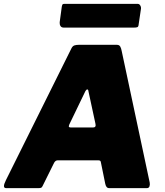

<svg xmlns="http://www.w3.org/2000/svg" viewBox="-36 -974 855 994"><path d="M-4 0Q-15 0 -15.5 -10Q-16 -20 -5 -42L334 -724Q340 -736 349.5 -739Q359 -742 372 -742H569Q582 -742 587 -732Q592 -722 594 -710L739 -29Q741 -19 738 -9.5Q735 0 724 0H528Q514 0 509 -22L486 -135Q485 -144 473 -144H263Q251 -144 244 -131L184 -10Q181 -4 177 -2Q173 0 162 0H-4ZM446 -314Q463 -314 458 -334L422 -501Q421 -511 416 -511Q411 -511 406 -502L323 -330Q319 -320 321 -317Q323 -314 332 -314ZM694 -930 682 -849Q681 -836 675.5 -833.5Q670 -831 655 -831H295Q282 -831 277 -839.5Q272 -848 273 -859L284 -940Q286 -950 288.5 -952Q291 -954 298 -954H677Q685 -954 690 -946Q695 -938 694 -930Z"/></svg>

Font: Libre Franklin Black
Style: Italic
Weight: 900
Italic angle: -8°
Designer: Pablo Impallari, Rodrigo Fuenzalida, Nhung Nguyen
Foundry: Impallari Type
Version: Version 3.000